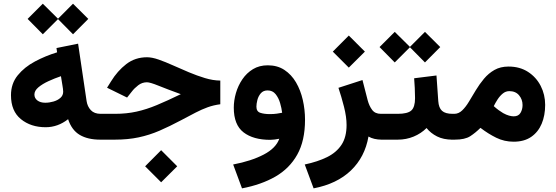

<svg xmlns="http://www.w3.org/2000/svg" viewBox="-20 -763 3038 1049"><path d="M213.9 -742.7 296.9 -660.6 378.9 -742.7 462.4 -659.7 378.9 -575.7 296.9 -658.7 213.9 -575.7 130.9 -659.7ZM527.8 0Q459.5 0 415.5 -26.1Q371.6 -52.2 352.1 -111.8Q295.9 -67.9 229.5 -67.9Q148.4 -67.9 94.2 -112.1Q40 -156.2 40 -242.7Q40 -306.2 76.7 -351.3Q113.3 -396.5 171.1 -427.2Q229 -458 292 -477.1L288.6 -500.5L406.7 -524.4L453.1 -210.9Q457.5 -181.2 476.3 -161.1Q495.1 -141.1 529.8 -141.1H544.9V0ZM325.2 -262.2Q325.2 -269 324 -277.6Q322.8 -286.1 321.3 -295.4L313 -346.7Q278.3 -335 244.9 -319.6Q211.4 -304.2 189.7 -285.9Q168 -267.6 168 -246.6Q168 -226.6 184.3 -214.1Q200.7 -201.7 227.1 -201.7Q249.5 -201.7 272.2 -208.3Q294.9 -214.8 310.1 -228.3Q325.2 -241.7 325.2 -262.2Z M860.4 57.6 948.2 145.5 860.4 232.9 772.9 145.5ZM525.4 -141.1H608.4Q671.4 -141.1 725.6 -153.1Q779.8 -165 837.2 -189Q894.5 -212.9 967.8 -248.5Q892.6 -275.9 846.2 -294.7Q799.8 -313.5 782.7 -313.5Q756.3 -313.5 735.1 -297.1Q713.9 -280.8 700.2 -262.7L674.3 -230L564.9 -283.7L586.9 -318.8Q621.6 -375.5 669.9 -412.8Q718.3 -450.2 783.2 -450.2Q810.5 -450.2 846.9 -437.5Q883.3 -424.8 925 -406Q966.8 -387.2 1011.5 -368.4Q1056.2 -349.6 1099.9 -336.4Q1143.6 -323.2 1183.6 -322.8V-193.4Q1146.5 -188.5 1114.7 -177Q1083 -165.5 1048.8 -147.9Q1014.6 -130.4 969.2 -106Q906.7 -72.8 851.3 -48.8Q795.9 -24.9 737.5 -12.5Q679.2 0 606.9 0H525.4Z M1646.5 -108.4Q1646.5 5.9 1604.2 81.5Q1562 157.2 1484.9 201.7Q1407.7 246.1 1302.2 266.1L1253.9 135.7Q1353.5 116.7 1420.7 81.5Q1487.8 46.4 1505.9 -4.9Q1493.7 -2.4 1480.5 -0.7Q1467.3 1 1456.5 1Q1363.8 1 1310.5 -40Q1257.3 -81.1 1257.3 -174.8Q1257.3 -213.9 1269 -254.6Q1280.8 -295.4 1304.2 -329.8Q1327.6 -364.3 1362.3 -385.3Q1397 -406.2 1442.9 -406.2Q1495.6 -406.2 1533.9 -380.9Q1572.3 -355.5 1597.2 -313Q1622.1 -270.5 1634.3 -217.3Q1646.5 -164.1 1646.5 -108.4ZM1454.6 -139.6Q1475.6 -139.6 1492.9 -142.1Q1510.3 -144.5 1521.5 -147Q1518.6 -171.9 1510.3 -200.2Q1502 -228.5 1485.6 -248.8Q1469.2 -269 1441.9 -269Q1418.5 -269 1405 -253.4Q1391.6 -237.8 1386.2 -216.8Q1380.9 -195.8 1380.9 -180.2Q1380.9 -153.8 1402.1 -146.7Q1423.3 -139.6 1454.6 -139.6Z M1885.7 -568.8 1973.6 -481 1885.7 -393.6 1798.3 -481ZM2066.4 0Q2022 0 1993.2 -17.1Q1973.6 95.2 1897.2 168.5Q1820.8 241.7 1693.4 266.1L1645 135.7Q1715.8 120.6 1766.8 95.5Q1817.9 70.3 1845.7 28.3Q1873.5 -13.7 1873.5 -80.1Q1873.5 -124.5 1859.4 -179.9Q1845.2 -235.4 1829.1 -283.2L1960.4 -325.7L1988.8 -215.3Q1997.1 -184.1 2013.2 -162.6Q2029.3 -141.1 2061 -141.1H2080.1V0Z M2136.7 -588.9 2219.7 -506.8 2301.8 -588.9 2385.3 -505.9 2301.8 -421.9 2219.7 -504.9 2136.7 -421.9 2053.7 -505.9ZM2060.5 -141.1H2153.3Q2207 -141.1 2227.3 -159.4Q2247.6 -177.7 2247.6 -226.6Q2247.6 -255.4 2246.1 -282.5Q2244.6 -309.6 2242.7 -335.4L2364.7 -350.6L2374.5 -210.9Q2377 -173.8 2395 -157.5Q2413.1 -141.1 2452.6 -141.1H2462.9V0H2451.7Q2402.8 0 2367.9 -17.6Q2333 -35.2 2310.5 -63.5Q2280.8 -33.7 2240 -16.8Q2199.2 0 2153.3 0H2060.5Z M2786.1 11.2Q2735.4 11.2 2691.2 -10.5Q2647 -32.2 2605 -64.5Q2578.1 -37.6 2549.1 -18.8Q2520 0 2464.4 0H2442.9V-141.1H2461.9Q2485.8 -141.1 2505.1 -159.7Q2524.4 -178.2 2542.2 -207.8Q2560.1 -237.3 2579.8 -270.3Q2599.6 -303.2 2624.3 -332.8Q2648.9 -362.3 2681.6 -380.9Q2714.4 -399.4 2758.3 -399.4Q2819.8 -399.4 2864.7 -370.4Q2909.7 -341.3 2934.1 -293.7Q2958.5 -246.1 2958.5 -189.9Q2958.5 -132.3 2939.5 -86.9Q2920.4 -41.5 2882.1 -15.1Q2843.8 11.2 2786.1 11.2ZM2762.7 -265.1Q2742.7 -265.1 2726.6 -251.7Q2710.4 -238.3 2698.2 -219.2Q2686 -200.2 2677.7 -183.1Q2691.9 -170.4 2704.6 -161.1Q2717.3 -151.9 2729 -145Q2746.6 -135.3 2761.2 -131.3Q2775.9 -127.4 2786.6 -127.4Q2812.5 -127.4 2823.7 -146.2Q2835 -165 2835 -189Q2835 -219.7 2815.9 -242.4Q2796.9 -265.1 2762.7 -265.1Z"/></svg>

Font: Vazirmatn UI NL ExtraBold
Style: Regular
Weight: 800
Designer: Saber Rastikerdar
Foundry: Saber Rastikerdar
Version: Version 33.003